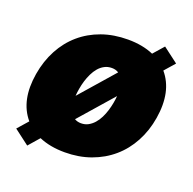

<svg xmlns="http://www.w3.org/2000/svg" viewBox="-112 -694 850 846"><g transform="rotate(20 312.5 -271.0)"><path d="M29.8 -271.3Q40.5 -335.2 68.4 -387.3Q96.2 -439.3 138.8 -476Q181.5 -512.8 237.2 -532.7Q293 -552.6 359.4 -552.6Q427.9 -552.6 479.4 -530.2L522.7 -579.5L593.8 -525.6L551.5 -477.3Q616.5 -400.9 595.2 -271.3Q584.9 -208.1 556.8 -156.1Q528.8 -104 486 -67.3Q443.2 -30.5 387.4 -10.3Q331.7 9.9 265.6 9.9Q197.1 9.9 145.2 -12.4L100.9 38.4L29.8 -15.6L73.2 -65Q8.2 -141.3 29.8 -271.3ZM367.2 -401.6Q354 -410.5 335.2 -410.5Q316.1 -410.5 300.8 -402.3Q285.5 -394.2 273.8 -380.5Q262.1 -366.8 253.6 -349.1Q245 -331.3 239.3 -312.5Q233.7 -293.7 230.5 -274.9Q227.3 -256 226.2 -240.4ZM259.2 -142.8Q272.4 -134.9 289.8 -134.9Q308.6 -134.9 323.5 -143.1Q338.4 -151.3 350.1 -164.6Q361.9 -177.9 370.6 -195.3Q379.3 -212.7 384.9 -231.2Q390.6 -249.6 394 -268.1Q397.4 -286.6 398.4 -301.8Z"/></g></svg>

Font: Inter P Black
Style: Italic
Weight: 900
Italic angle: -9.40001°
Designer: Rasmus Andersson
Foundry: rsms
Version: Version 3.018;git-588b23468